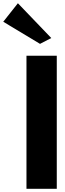

<svg xmlns="http://www.w3.org/2000/svg" viewBox="-132 -1171 403 1191"><path d="M-111.8 -1036.1 -21 -1150.9 186 -935.1 116.2 -898.9ZM32.2 0V-825.2H220.2V0Z"/></svg>

Font: Hussar Preview
Style: Bold
Weight: 700
Foundry: Cannot Into Space Fonts, PlusOne Fonts
Version: Version 2.29RC2 "Millennial"